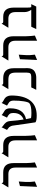

<svg xmlns="http://www.w3.org/2000/svg" viewBox="992 -1488 509 2534"><g transform="rotate(-90 1247.0 -221.5)"><path d="M120 -434H239Q361 -434 361 -298V-134Q363 -66 370 -16L302 13V-273Q302 -366 216 -366H40L95 -456Q100 -434 120 -434ZM118 -229Q117 -212 115 -181.5Q113 -151 112 -132Q111 -113 112 -81.5Q113 -50 118 -16L48 13L58 -213Z M517 -434H598Q720 -434 720 -298V-151Q722 -67 729 -16L661 13V-273Q661 -366 575 -366H437L492 -456Q498 -434 517 -434Z M1201 -422Q1253 -394 1253 -327Q1253 -164 1186.5 -78Q1120 8 988 8Q918 8 899 -9Q895 -41 880 -135Q865 -229 857 -298Q855 -319 847.5 -334.5Q840 -350 834.5 -356Q829 -362 816 -371Q803 -380 799 -384L834 -456Q838 -445 857.5 -433Q877 -421 895 -399.5Q913 -378 916 -342Q924 -236 936 -165Q1022 -197 1022 -297Q1022 -318 1018.5 -332Q1015 -346 1003.5 -356.5Q992 -367 986 -370.5Q980 -374 961 -384L996 -456Q999 -447 1038 -424Q1039 -424 1044.5 -420.5Q1050 -417 1052 -415.5Q1054 -414 1059.5 -409.5Q1065 -405 1067.5 -401.5Q1070 -398 1073.5 -392Q1077 -386 1079 -379Q1081 -372 1082.5 -363Q1084 -354 1084 -343Q1084 -163 941 -133Q945 -111 955 -67Q980 -62 1023 -62Q1119 -62 1151 -89Q1166 -101 1176 -161.5Q1186 -222 1186 -296Q1186 -321 1178.5 -336Q1171 -351 1161.5 -357.5Q1152 -364 1120 -384L1155 -456Q1157 -450 1165 -443.5Q1173 -437 1186.5 -430Q1200 -423 1201 -422Z M1328 2 1360 -64H1499Q1531 -64 1543 -76Q1555 -88 1555 -121V-273Q1555 -320 1536.5 -343Q1518 -366 1459 -366H1337L1392 -456Q1397 -434 1417 -434H1481Q1613 -434 1613 -298Q1614 -243 1614 -112Q1614 -78 1602 -54.5Q1590 -31 1570.5 -19.5Q1551 -8 1531 -3Q1511 2 1489 2Z M1794 -434H1913Q2035 -434 2035 -298V-134Q2037 -66 2044 -16L1976 13V-273Q1976 -366 1890 -366H1714L1769 -456Q1774 -434 1794 -434ZM1792 -229Q1791 -212 1789 -181.5Q1787 -151 1786 -132Q1785 -113 1786 -81.5Q1787 -50 1792 -16L1722 13L1732 -213Z M2419 -64H2459L2427 2H2129L2161 -64H2384Q2354 -106 2354 -155V-273Q2354 -366 2268 -366H2147L2202 -456Q2208 -434 2227 -434H2291Q2413 -434 2413 -298V-121Q2413 -76 2419 -64Z"/></g></svg>

Font: Bellefair
Style: Regular
Weight: 400
Designer: Nick Shinn, Liron Lavi Turkenic
Foundry: Shinntype
Version: Version 1.003;PS 001.003;hotconv 1.0.88;makeotf.lib2.5.64775